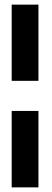

<svg xmlns="http://www.w3.org/2000/svg" viewBox="-20 -731 225 829"><path d="M30.5 78H146V-252H30.5ZM30.5 -382H146V-711H30.5Z"/></svg>

Font: Anybody UltraCondensed Thin SemiBold
Style: Regular
Weight: 600
Version: Version 1.111